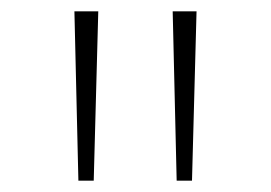

<svg xmlns="http://www.w3.org/2000/svg" viewBox="-20 -678 477 338"><path d="M118 -360 111 -658H153L145 -360ZM291 -360 284 -658H326L318 -360Z"/></svg>

Font: EauTestInfant Light
Style: Regular
Weight: 300
Designer: Christian Thalmann (Catharsis Fonts)
Version: Version 0.001;PS 000.001;hotconv 1.0.88;makeotf.lib2.5.64775